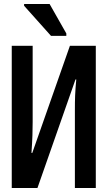

<svg xmlns="http://www.w3.org/2000/svg" viewBox="-20 -944 540 964"><path d="M236 -764H313V-776L229 -924H101V-915ZM39 0H168L359 -545H363C357 -482 356 -448 356 -390V0H461V-714H331L142 -176H138C143 -246 144 -292 144 -331V-714H39Z"/></svg>

Font: Noto Sans Mono ExtraCondensed SemiBold
Style: Regular
Weight: 600
Width: 2
Designer: Monotype Design Team
Foundry: Monotype Imaging Inc.
Version: Version 2.014